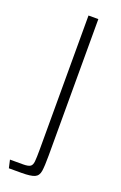

<svg xmlns="http://www.w3.org/2000/svg" viewBox="-126 -659 438 697"><g transform="rotate(20 93.0 -310.0)"><path d="M7 0 0 -31H51Q70 -31 78 -36Q86 -41 87.5 -56Q89 -71 89 -102V-620H127V-93Q127 -52 124 -32.5Q121 -13 106 -6.5Q91 0 56 0Z"/></g></svg>

Font: Smooch Sans Light
Style: Regular
Weight: 300
Designer: Robert E. Leuschke
Foundry: Robert E. Leuschke
Version: Version 1.010; ttfautohint (v1.8.3)